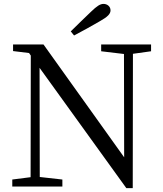

<svg xmlns="http://www.w3.org/2000/svg" viewBox="-20 -957 838 985"><path d="M360 -775C404 -798 449 -823 492 -848C533 -871 547 -886 547 -904C547 -924 530 -937 511 -937C494 -937 477 -926 447 -897C413 -865 378 -830 343 -796ZM755 -729H499V-694L616 -680L617 -150L203 -729H47V-695L129 -685L138 -672L137 -48L43 -36V0H300V-36L184 -49L183 -609L628 8H661L662 -681L755 -694Z"/></svg>

Font: Noto Serif CJK JP
Style: Regular
Weight: 400
Designer: Ryoko NISHIZUKA 西塚涼子 (kana & ideographs); Frank Grießhammer (Latin, Greek & Cyrillic); Wenlong ZHANG 张文龙 (bopomofo); San
Foundry: Adobe Systems Incorporated
Version: Version 1.000;PS 1;hotconv 16.6.53;makeotf.lib2.5.65590